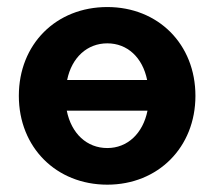

<svg xmlns="http://www.w3.org/2000/svg" viewBox="-20 -500 599 532"><path d="M277.3 -480.5C135.7 -480.5 32.2 -377.9 32.2 -234.4C32.2 -91.8 135.7 11.7 277.3 11.7C418 11.7 521.5 -91.8 521.5 -234.4C521.5 -377.9 418 -480.5 277.3 -480.5ZM277.3 -379.9C333 -379.9 375 -340.8 387.7 -278.3H166C178.7 -340.8 221.7 -379.9 277.3 -379.9ZM277.3 -89.8C220.7 -89.8 177.7 -129.9 165 -193.4H388.7C376 -129.9 333 -89.8 277.3 -89.8Z"/></svg>

Font: Ed Sans Neue SemiBold
Style: Regular
Weight: 600
Designer: Stephen Hutchings
Version: Version 1.004;PS 001.004;hotconv 1.0.88;makeotf.lib2.5.64775